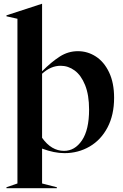

<svg xmlns="http://www.w3.org/2000/svg" viewBox="-20 -793 650 1013"><path d="M14 195 72 175V-694L14 -707V-712L201 -773H202V-417Q252 -467 296 -495Q340 -523 391 -523Q442 -523 485.5 -495Q529 -467 555.5 -411.5Q582 -356 582 -277Q582 -187 547.5 -121Q513 -55 453 -20Q393 15 320 15Q266 15 202 -9V175L280 195V200H14ZM318 3Q375 3 412.5 -52.5Q450 -108 450 -215Q450 -292 429 -344Q408 -396 374 -421Q340 -446 300 -446Q248 -446 202 -404V-66Q251 3 318 3Z"/></svg>

Font: Nyght Serif Medium
Style: Regular
Weight: 500
Designer: Maksym Kobuzan
Version: Version 0.410